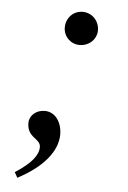

<svg xmlns="http://www.w3.org/2000/svg" viewBox="-46 -476 425 640"><g transform="rotate(5 166.5 -156.0)"><path d="M36 129C120 85 166 29 166 -27C166 -67 144 -101 108 -101C79 -101 57 -81 57 -57C57 -38 62 -23 82 -8C98 4 102 11 102 21C102 48 79 77 26 111ZM261 -384C261 -416 236 -441 205 -441C174 -441 150 -416 150 -384C150 -354 174 -330 204 -330C236 -330 261 -354 261 -384Z"/></g></svg>

Font: XITS
Style: Italic
Weight: 400
Italic angle: -16.33°
Designer: MicroPress Inc., with final additions and corrections provided by Coen Hoffman, Elsevier (retired)
Version: Version 1.302